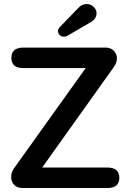

<svg xmlns="http://www.w3.org/2000/svg" viewBox="-20 -944 642 964"><path d="M519 0H92.8Q66.9 0 51.5 -15.4Q36.1 -30.8 36.1 -54.9Q36.1 -79.1 51.8 -101.1L410.2 -602.1H97.2Q37.1 -602.1 37.1 -653.3Q37.1 -704.6 97.2 -705.1H509.8Q535.6 -705.1 551.3 -689.5Q566.9 -673.8 566.9 -650.9Q566.9 -627.9 549.8 -605L191.9 -103H519Q579.1 -102.5 579.1 -51.3Q579.1 0 519 0ZM282.2 -810.1 373 -903.8Q392.1 -923.8 414.1 -923.8Q436 -923.8 450.4 -909.4Q464.8 -895 464.8 -878.9Q464.8 -847.2 431.2 -830.1L317.9 -764.2Q309.6 -759.8 299.1 -759.8Q288.6 -759.8 279.8 -768.3Q271 -776.9 271 -787.8Q271 -798.8 282.2 -810.1Z"/></svg>

Font: Nunito-Bold
Style: Bold
Weight: 700
Designer: Vernon Adams
Foundry: newtypography
Version: Version 3.000